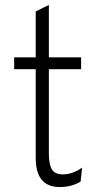

<svg xmlns="http://www.w3.org/2000/svg" viewBox="-20 -742 405 774"><path d="M124 -105V-463H37V-511H124V-696L177 -722V-511H307V-463H177V-122Q177 -81 188.5 -60Q200 -39 235 -39Q271 -39 311 -66L305 -10Q269 12 221 12Q124 12 124 -105Z"/></svg>

Font: Overpass ExtraLight
Style: Regular
Weight: 200
Designer: Delve Withrington, Thomas Jockin
Foundry: Delve Fonts
Version: Version 3.000;DELV;Overpass